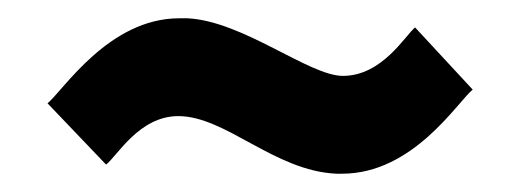

<svg xmlns="http://www.w3.org/2000/svg" viewBox="-20 -455 576 210"><path d="M355 -372C318 -372 246 -432 185 -435H176C99 -435 49 -356 32 -342L96 -275C108 -284 132 -328 175 -328C227 -328 280 -268 348 -265H354C432 -265 480 -343 497 -357L434 -425C423 -416 398 -372 355 -372Z"/></svg>

Font: Bluebird
Style: Nrw
Weight: 400
Designer: Jasper
Foundry: Cannot Into Space Fonts
Version: Version 0.98